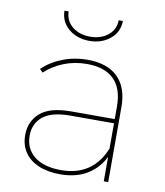

<svg xmlns="http://www.w3.org/2000/svg" viewBox="-81 -784 732 854"><g transform="rotate(10 284.5 -357.0)"><path d="M445 -123V-140V-338Q445 -419 403.5 -460Q362 -501 281 -501Q225 -501 176.5 -481.5Q128 -462 93 -429L79 -443Q116 -479 169 -499.5Q222 -520 280 -520Q370 -520 417.5 -473.5Q465 -427 465 -339V0H445ZM65 -142Q65 -204 108.5 -242.5Q152 -281 249 -281H456V-262H248Q164 -262 124.5 -230Q85 -198 85 -143Q85 -84 128 -50Q171 -16 248 -16Q321 -16 370 -49.5Q419 -83 445 -148L455 -135Q433 -71 380 -34Q327 3 248 3Q191 3 149.5 -15Q108 -33 86.5 -65.5Q65 -98 65 -142ZM141 -717H160Q161 -674 193 -648.5Q225 -623 273 -623Q321 -623 353 -648.5Q385 -674 386 -717H405Q404 -666 366 -635Q328 -604 273 -604Q218 -604 180 -635Q142 -666 141 -717Z"/></g></svg>

Font: iiserrat Thin
Style: Regular
Weight: 100
Designer: Akira Ohta
Foundry: Akira Ohta
Version: Version 1.200;Glyphs 3.3.1 (3343)